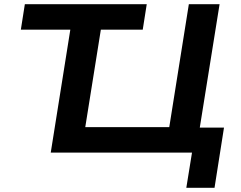

<svg xmlns="http://www.w3.org/2000/svg" viewBox="-20 -725 1146 912"><path d="M865 167 892 0H221L314 -584H79L98 -705H677L658 -584H459L385 -121H784L877 -705H1023L929 -119H1044L999 167Z"/></svg>

Font: Nunito Sans 7pt SemiExpanded
Style: Bold Italic
Weight: 700
Width: 6
Italic angle: -9°
Designer: Vernon Adams
Foundry: Vernon Adams
Version: Version 3.101;gftools[0.9.27]